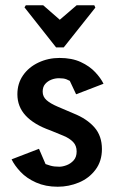

<svg xmlns="http://www.w3.org/2000/svg" viewBox="-20 -706 445 729"><path d="M78 -686H144L207 -631L271 -686H338L342 -677L222 -526H193L73 -678ZM199 3Q153 3 117 -13Q81 -29 58 -53.5Q35 -78 24 -101L128 -141L153 -83Q158 -81 171.5 -77Q185 -73 205 -73Q218 -73 233.5 -79Q249 -85 260 -97.5Q271 -110 271 -131Q271 -153 257.5 -167Q244 -181 221 -190.5Q198 -200 171 -211Q109 -233 77.5 -267Q46 -301 46 -348Q46 -389 67.5 -420Q89 -451 126 -468.5Q163 -486 206 -486Q253 -486 286.5 -470.5Q320 -455 341.5 -432Q363 -409 373 -388L269 -348L245 -399Q242 -401 232 -405Q222 -409 204 -409Q189 -409 175 -403.5Q161 -398 151.5 -387Q142 -376 142 -358Q142 -339 156.5 -326Q171 -313 198 -301.5Q225 -290 260 -275Q310 -255 338.5 -222.5Q367 -190 367 -140Q367 -94 342.5 -61.5Q318 -29 279.5 -13Q241 3 199 3Z"/></svg>

Font: Kreon
Style: Regular
Weight: 400
Designer: Julia Petretta
Foundry: Julia Petretta and Eli Heuer
Version: Version 2.002